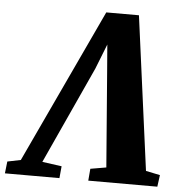

<svg xmlns="http://www.w3.org/2000/svg" viewBox="-107 -798 796 849"><g transform="rotate(5 291.0 -374.0)"><path d="M475.5 -748 566.5 -65 629.5 -52 622.5 0H316L320.5 -53L390.5 -65L356.5 -495L342 -674.5L372.5 -670.5L304 -496.5L106.5 -65L193 -53L188 0H-54L-48 -53L11 -65L330.5 -748Z"/></g></svg>

Font: Merriweather 20pt Black
Style: Italic
Weight: 900
Italic angle: -7.8°
Version: Version 2.101